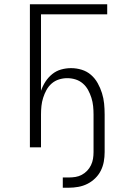

<svg xmlns="http://www.w3.org/2000/svg" viewBox="-20 -690 590 899"><path d="M274 189V141H302Q318 141 333.5 138.5Q349 136 363 128.5Q377 121 388 109.5Q399 98 406 83.5Q413 69 415.5 53.5Q418 38 418 22V-154Q418 -174 416 -193.5Q414 -213 408 -232Q402 -251 392.5 -268.5Q383 -286 368 -299Q353 -312 334 -318Q315 -324 295 -324Q275 -324 256 -318Q237 -312 222 -299Q207 -286 197.5 -268.5Q188 -251 182 -232Q176 -213 174 -193.5Q172 -174 172 -154V0H120V-670H482V-623H172V-265Q180 -288 193 -308Q206 -328 224.5 -343Q243 -358 266 -364.5Q289 -371 313 -371Q338 -371 362.5 -363.5Q387 -356 406 -339.5Q425 -323 437.5 -300.5Q450 -278 457.5 -254Q465 -230 467.5 -205Q470 -180 470 -154V22Q470 45 466 67Q462 89 452 109Q442 129 425.5 145Q409 161 389 171Q369 181 346.5 185Q324 189 302 189Z"/></svg>

Font: Lode Dark Term
Style: Regular
Weight: 400
Monospace: yes
Designer: Belleve Invis
Foundry: Belleve Invis
Version: Version 29.2.0